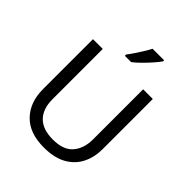

<svg xmlns="http://www.w3.org/2000/svg" viewBox="-259 -1091 1248 1248"><g transform="rotate(45 365.5 -467.0)"><path d="M640 -252Q640 -178 610 -118.5Q580 -59 518.5 -24.5Q457 10 362 10Q229 10 159.5 -62.5Q90 -135 90 -254V-714H180V-251Q180 -164 226.5 -116Q273 -68 367 -68Q464 -68 507.5 -119.5Q551 -171 551 -252V-714H640ZM514 -934Q502 -916 477 -887.5Q452 -859 423.5 -830.5Q395 -802 371 -784H313V-796Q328 -815 345.5 -841Q363 -867 380 -894.5Q397 -922 408 -944H514Z"/></g></svg>

Font: Noto Sans Pau Cin Hau
Style: Regular
Weight: 400
Designer: Monotype Design Team
Foundry: Monotype Imaging Inc.
Version: Version 2.002; ttfautohint (v1.8.4.7-5d5b)